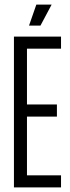

<svg xmlns="http://www.w3.org/2000/svg" viewBox="-20 -820 307 840"><path d="M41 0V-660H247V-607H98V-363H229V-310H98V-53H247V0ZM157 -708H107L139 -800H206Z"/></svg>

Font: Bricolage Grotesque 48pt Condensed ExtraLight
Style: Regular
Weight: 200
Width: 3
Designer: Mathieu Triay
Foundry: Atelier Triay
Version: Version 1.000; ttfautohint (v1.8.4.7-5d5b);gftools[0.9.32]